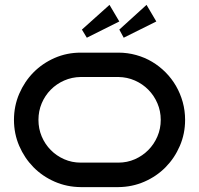

<svg xmlns="http://www.w3.org/2000/svg" viewBox="-20 -765 814 785"><path d="M736.8 -274.9Q736.8 -218.3 715.3 -168.5Q693.8 -118.7 657 -81.3Q620.1 -43.9 570.3 -22.2Q520.5 -0.5 463.9 0H310.1Q253.4 -0.5 203.6 -22.2Q153.8 -43.9 116.9 -81.3Q80.1 -118.7 58.6 -168.5Q37.1 -218.3 37.1 -274.9Q37.1 -331.5 58.6 -381.6Q80.1 -431.6 116.9 -469Q153.8 -506.3 203.6 -528.1Q253.4 -549.8 310.1 -549.8H463.9Q501.5 -549.8 536.6 -540Q571.8 -530.3 602.1 -512.2Q632.3 -494.1 657.2 -469Q682.1 -443.8 699.7 -413.3Q717.3 -382.8 727.1 -347.7Q736.8 -312.5 736.8 -274.9ZM637.2 -274.9Q637.2 -311 623.5 -342.8Q609.9 -374.5 586.4 -398.2Q563 -421.9 531.5 -435.8Q500 -449.7 463.9 -450.2H310.1Q273.9 -449.7 242.4 -435.8Q210.9 -421.9 187.5 -398.2Q164.1 -374.5 150.6 -342.8Q137.2 -311 137.2 -274.9Q137.2 -238.8 150.6 -207Q164.1 -175.3 187.5 -151.6Q210.9 -127.9 242.4 -114Q273.9 -100.1 310.1 -100.1H463.9Q500 -100.1 531.5 -114Q563 -127.9 586.4 -151.6Q609.9 -175.3 623.5 -207Q637.2 -238.8 637.2 -274.9ZM467.8 -677.2 335 -610.8 314.9 -644 427.7 -745.1ZM619.1 -677.2 485.8 -610.8 467.8 -644 579.1 -745.1Z"/></svg>

Font: Bruno Ace
Style: Regular
Weight: 400
Designer: Astigmatic (AOETI)
Foundry: Astigmatic (AOETI)
Version: Version 1.000